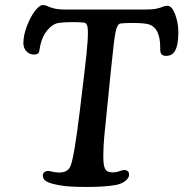

<svg xmlns="http://www.w3.org/2000/svg" viewBox="-20 -740 734 769"><path d="M299.8 -296.9 318.4 -452.1Q328.6 -535.6 331.1 -578.1Q333.5 -620.6 330.1 -634.3Q326.7 -647.9 316.9 -649.4Q295.9 -651.9 263.2 -651.4Q230.5 -650.9 213.4 -647.9Q184.6 -643.1 159.2 -604.5Q144 -581.1 137.2 -535.6Q135.3 -521.5 116.2 -521.5Q98.6 -521.5 86.2 -534.2Q73.7 -546.9 73.7 -567.4Q73.7 -599.1 87.9 -636Q102.1 -672.9 120.1 -696.3Q138.2 -719.7 150.9 -719.7Q161.6 -719.7 170.2 -715.3Q178.7 -710.9 196.3 -706.3Q213.9 -701.7 246.1 -701.7H557.6Q589.8 -701.7 606.7 -705.3Q623.5 -709 631.6 -712.9Q639.6 -716.8 650.4 -716.8Q668.5 -716.8 681.4 -682.9Q694.3 -648.9 694.3 -610.4Q694.3 -555.7 679.2 -533.7Q667.5 -516.1 645 -516.1Q625 -516.1 622.1 -534.7Q621.6 -539.1 621.6 -549.8Q621.6 -560.5 621.1 -566.9Q616.2 -630.4 575.7 -642.6Q558.1 -647.5 520.3 -647.9Q482.4 -648.4 462.9 -646Q449.2 -644 442.9 -611.8Q436.5 -579.6 427.7 -490.7Q424.8 -463.4 423.3 -448.7L408.7 -303.7Q400.9 -230.5 397.5 -191.9Q394 -153.3 393.8 -116.7Q393.6 -80.1 399.4 -67.4Q406.7 -47.4 437 -49.8Q447.3 -50.3 460 -54.9Q472.7 -59.6 481 -59.1Q497.1 -56.2 497.1 -40.5Q497.1 -27.3 482.4 -15.6Q467.8 -3.9 445.8 0.5Q402.8 8.8 327.1 8.8Q250.5 8.8 218.3 2Q176.8 -5.4 164.1 -14.6Q151.4 -23.4 151.4 -36.6Q151.4 -44.4 156.5 -49.3Q161.6 -54.2 168.9 -55.2Q173.8 -56.2 187 -53Q200.2 -49.8 208.5 -49.3Q251 -45.9 262.7 -75.7Q277.3 -111.8 299.8 -296.9Z"/></svg>

Font: Cooper* Medium
Style: Italic
Weight: 500
Italic angle: -7°
Designer: Owen Earl
Foundry: indestructible type*
Version: Version 0.001